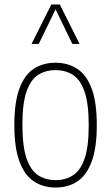

<svg xmlns="http://www.w3.org/2000/svg" viewBox="-20 -828 496 857"><path d="M228 9Q173 9 131.5 -18.2Q90 -45.5 67 -106.8Q44 -168 44 -270Q44 -372 66.8 -433Q89.5 -494 130.8 -521Q172 -548 228 -548Q283 -548 324.5 -521Q366 -494 389 -433Q412 -372 412 -270Q412 -168 389.2 -106.8Q366.5 -45.5 325.2 -18.2Q284 9 228 9ZM228 -24Q273 -24 306.2 -45.8Q339.5 -67.5 357.8 -120.8Q376 -174 376 -268Q376 -364 357.8 -417.8Q339.5 -471.5 306.2 -493.2Q273 -515 228 -515Q183 -515 149.8 -493.5Q116.5 -472 98.2 -419Q80 -366 80 -272Q80 -176 98.2 -122Q116.5 -68 149.8 -46Q183 -24 228 -24ZM121 -632 209 -808H247L335 -632H303L228 -786.5L153 -632Z"/></svg>

Font: Encode Sans Condensed Thin
Style: Regular
Weight: 100
Width: 3
Designer: Multiple Designers
Foundry: Impallari Type
Version: Version 3.000; ttfautohint (v1.8.3) -l 8 -r 50 -G 200 -x 14 